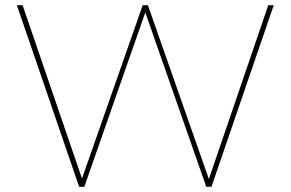

<svg xmlns="http://www.w3.org/2000/svg" viewBox="-20 -720 1120 740"><path d="M540 -672 775 0H795L1035 -700H1014L785 -30L550 -700H530L296 -32L67 -700H45L285 0H305Z"/></svg>

Font: Montserrat-Alt1 Thin
Style: Regular
Weight: 100
Designer: Differentunic
Foundry: Differentunic
Version: Version 7.222